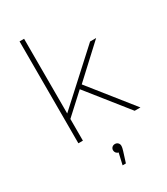

<svg xmlns="http://www.w3.org/2000/svg" viewBox="-239 -847 1056 1211"><g transform="rotate(-30 289.0 -241.0)"><path d="M315 -311 540 -519H496L144 -198V-742H111V0H144V-158L289 -291L521 0H563ZM308 119C290 119 278 132 278 148C278 162 288 175 302 177L283 260H307L331 184C335 171 338 160 338 148C338 134 327 119 308 119Z"/></g></svg>

Font: Talent ExtraLight
Style: Regular
Weight: 200
Designer: Mike Powis
Version: Version 1.001;hotconv 1.0.109;makeotfexe 2.5.65596